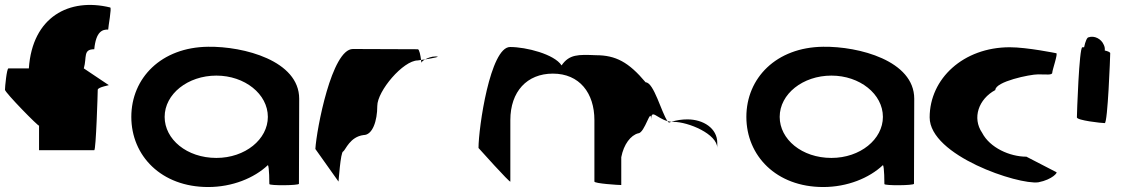

<svg xmlns="http://www.w3.org/2000/svg" viewBox="-54 -744 4517 772"><path d="M-34 -383C-34 -372 103 -232 103 -239V-140H325C332 -140 339 -372 339 -383C339 -394 391 -402 383 -402L283 -469C296 -514 279 -546 325 -546C332 -618 358 -626 381 -625C381 -636 396 -714 389 -714C225 -754 76 -677 62 -469H-20C-27 -469 -34 -394 -34 -383Z M474 -274C474 -118 594 8 783 8C880 8 968 -28 1023 -80C1029 -76 1029 -4 1029 -4C1029 3 1148 2 1148 -5L1149 -347C1149 -500 926 -558 783 -556C594 -554 474 -430 474 -274ZM608 -274C608 -366 701 -440 816 -440C930 -440 1023 -366 1023 -274C1023 -184 932 -109 816 -109C697 -109 608 -184 608 -274Z M1214 -145 1307 -14C1307 -6 1315 -135 1326 -135C1336 -142 1353 -194 1408 -201C1444 -201 1463 -258 1463 -318C1463 -378 1567 -501 1626 -501C1626 -501 1631 -502 1639 -503C1637 -520 1632 -546 1626 -546C1626 -546 1463 -547 1365 -547C1280 -547 1219 -225 1214 -145ZM1639 -503C1640 -498 1640 -494 1640 -491C1640 -494 1646 -500 1655 -505C1649 -504 1644 -504 1639 -503ZM1655 -505C1685 -510 1724 -517 1697 -517C1681 -517 1666 -511 1655 -505Z M1870 -149C1870 -149 1998 -6 1998 -14V-261C1998 -376 2065 -448 2169 -448C2276 -448 2336 -370 2336 -261V-14C2336 -6 2433 0 2444 0V-112C2454 -164 2482 -200 2512 -208C2539 -208 2564 -320 2564 -261C2564 -309 2586 -269 2630 -257C2606 -290 2575 -413 2542 -413C2474 -494 2422 -522 2342 -522C2271 -525 2235 -526 2204 -481C2175 -526 2062 -555 1997 -555C1917 -555 1870 -230 1870 -149ZM2630 -257C2632 -254 2634 -252 2636 -251L2645 -254ZM2645 -254H2654C2714 -254 2830 -205 2830 -149V-170C2830 -228 2774 -264 2710 -264C2689 -264 2666 -261 2645 -254Z M2947 -274C2947 -118 3067 8 3256 8C3353 8 3441 -28 3496 -80C3502 -76 3502 -4 3502 -4C3502 3 3621 2 3621 -5L3622 -347C3622 -500 3399 -558 3256 -556C3067 -554 2947 -430 2947 -274ZM3081 -274C3081 -366 3174 -440 3289 -440C3403 -440 3496 -366 3496 -274C3496 -184 3405 -109 3289 -109C3170 -109 3081 -184 3081 -274Z M3684 -272C3684 -118 4041 0 4121 -11C4178 -22 4201 -52 4193 -52L4073 -114C4006 -114 3926 -150 3895 -210C3854 -270 3881 -346 3948 -382C3948 -416 4087 -445 4120 -445C4154 -445 4177 -441 4177 -452C4177 -462 4201 -530 4193 -530C4193 -530 4076 -554 4006 -554C3820 -554 3684 -428 3684 -272Z M4276 -272C4276 -260 4375 -249 4388 -249C4400 -249 4410 -518 4410 -530C4410 -534 4401 -538 4388 -541C4389 -548 4388 -556 4384 -564C4374 -588 4346 -602 4323 -594C4317 -594 4310 -578 4305 -554H4298C4285 -554 4276 -284 4276 -272Z"/></svg>

Font: Ampere
Style: Ext
Weight: 400
Version: Version 1